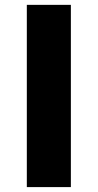

<svg xmlns="http://www.w3.org/2000/svg" viewBox="-20 -763 398 783"><path d="M89.4 0V-743.2H269V0Z"/></svg>

Font: HaufeMerriweatherSans
Style: Bold
Weight: 700
Designer: Eben Sorkin
Foundry: Eben Sorkin
Version: Version 1.56